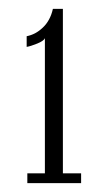

<svg xmlns="http://www.w3.org/2000/svg" viewBox="-20 -764 245 432"><path d="M41.5 -352V-374H81V-678Q78.5 -672 63.8 -666Q49 -660 40 -658.5V-682.5Q50 -684.5 59 -689.2Q68 -694 76.2 -701.8Q84.5 -709.5 90.2 -720Q96 -730.5 99 -744H121.5V-374H162.5V-352Z"/></svg>

Font: Imbue Thin 10pt ExtraLight
Style: Regular
Weight: 250
Version: Version 1.102